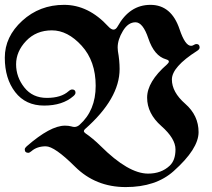

<svg xmlns="http://www.w3.org/2000/svg" viewBox="-63 -738 860 780"><path d="M377 -630.4Q388.7 -617.7 398.2 -617.7Q407.7 -617.7 415 -630.9Q463.4 -718.3 548.3 -718.3Q633.3 -718.3 666.5 -619.1Q689 -551.8 713.4 -551.8Q718.8 -551.8 724.4 -555.4Q730 -559.1 734.9 -559.1Q748 -559.1 748 -544.9Q748 -538.1 738.3 -531.7Q635.3 -466.3 635.3 -415Q635.3 -363.8 689.5 -316.4Q743.7 -269 743.7 -201.2Q743.7 -133.3 642.6 -43Q570.3 22 447.8 22Q325.2 22 241.9 -60.8Q158.7 -143.6 123 -143.6Q87.4 -143.6 64.9 -124Q57.1 -117.2 51.8 -117.2Q37.6 -117.2 37.6 -131.3Q37.6 -136.7 45.4 -143.6Q141.6 -227.5 200.7 -227.5Q215.3 -227.5 224.9 -224.9Q234.4 -222.2 239.3 -222.2Q250.5 -222.2 260.3 -231Q325.7 -289.1 325.7 -389.4Q325.7 -489.7 268.8 -552.2Q211.9 -614.7 147.9 -614.7Q84 -614.7 43.2 -571.8Q2.4 -528.8 2.4 -476.8Q2.4 -424.8 35.9 -382.6Q69.3 -340.3 127.2 -340.3Q185.1 -340.3 215.3 -367.2Q223.6 -374.5 230 -374.5Q243.7 -374.5 243.7 -361.3Q243.7 -355 235.4 -347.7Q191.4 -309.1 116.2 -309.1Q41 -309.1 -1.2 -363.8Q-43.5 -418.5 -43.5 -503.7Q-43.5 -588.9 27.3 -653.6Q98.1 -718.3 197.3 -718.3Q296.4 -718.3 377 -630.4ZM283.7 -196.8Q314.5 -175.8 346.2 -144.5Q458.5 -32.7 538.6 -32.7Q592.3 -32.7 626.5 -64.9Q649.9 -86.9 649.9 -131.1Q649.9 -175.3 592.3 -226.1Q534.7 -276.9 534.7 -341.3Q534.7 -405.8 615.2 -476.1Q623 -482.9 623 -488.3Q623 -493.7 611.3 -497.1Q563.5 -510.7 539.6 -582Q517.6 -647.5 487.5 -647.5Q457.5 -647.5 436.3 -612.3Q415 -577.1 415 -544.9Q415 -537.1 416 -530.3Q422.9 -492.2 422.9 -457.5Q422.9 -337.4 282.2 -213.4Q277.8 -209.5 277.8 -205.3Q277.8 -201.2 283.7 -196.8Z"/></svg>

Font: UnifrakturMaguntia18
Style: Book
Weight: 400
Designer: j. 'mach' wust, Gerrit Ansmann, Georg Duffner, based on a font by Peter Wiegel, original typeface by Carl Albert Fahrenw
Version: Version 2017-03-19